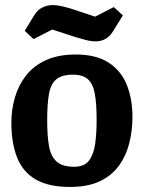

<svg xmlns="http://www.w3.org/2000/svg" viewBox="-20 -727 570 761"><path d="M257 14Q172 14 121 -16Q70 -46 47.5 -103.5Q25 -161 25 -240Q25 -292 39 -340.5Q53 -389 83 -427.5Q113 -466 162 -488.5Q211 -511 280 -511Q360 -511 409.5 -479.5Q459 -448 482 -392Q505 -336 505 -263Q505 -210 492.5 -160Q480 -110 451.5 -70.5Q423 -31 375.5 -8.5Q328 14 257 14ZM274 -66Q315 -66 333.5 -91.5Q352 -117 357.5 -159Q363 -201 363 -250Q363 -315 356 -354.5Q349 -394 329 -412.5Q309 -431 269 -431Q225 -431 203 -412.5Q181 -394 174 -354Q167 -314 167 -250Q167 -190 174 -149Q181 -108 204 -87Q227 -66 274 -66ZM359 -563Q341 -563 320 -568.5Q299 -574 279 -580L187 -610L113 -572L78 -605L116 -667Q129 -688 148.5 -697.5Q168 -707 190 -707Q205 -707 226.5 -702Q248 -697 267 -691L357 -661L431 -699L467 -666L428 -603Q416 -583 398.5 -573Q381 -563 359 -563Z"/></svg>

Font: Faustina
Style: Bold
Weight: 700
Designer: Alfonso Garcia
Foundry: http://www.omnibus-type.com
Version: Version 1.200